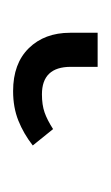

<svg xmlns="http://www.w3.org/2000/svg" viewBox="42 -38 169 293"><g transform="rotate(90 126.5 108.5)"><path d="M30 86V44H82V85Q82 129 124 129Q140 129 151.5 125Q163 121 177 112L202 143Q184 157 164 165Q144 173 119 173Q77 173 53.5 149Q30 125 30 86Z"/></g></svg>

Font: Fira Sans Light
Style: Regular
Weight: 300
Designer: bBox Type GmbH & Carrois Corporate GbR & Edenspiekermann AG
Foundry: bBox Type GmbH & Carrois Corporate GbR & Edenspiekermann AG
Version: Version 4.301